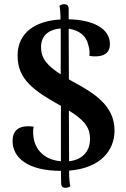

<svg xmlns="http://www.w3.org/2000/svg" viewBox="-20 -802 604 917"><path d="M527 -179C527 -297 430 -357 332 -410C324 -415 316 -419 309 -423L308 -665C362 -657 393 -627 401 -589C407 -572 409 -554 407 -535C419 -533 433 -532 443 -533C490 -535 505 -561 505 -591C505 -667 424 -707 308 -710V-760C308 -774 301 -782 286 -782C275 -782 269 -778 264 -774C267 -761 269 -738 269 -709C157 -703 64 -652 64 -536C64 -422 142 -369 266 -299C268 -298 269 -297 271 -297V-32C189 -38 147 -91 140 -147C138 -164 137 -182 141 -197C63 -208 40 -172 40 -129C40 -49 112 14 271 14L272 73C272 87 278 95 293 95C305 95 311 91 316 87C312 72 310 47 310 13C460 1 527 -83 527 -179ZM176 -577C176 -641 225 -663 270 -666V-447C203 -490 176 -524 176 -577ZM310 -32 309 -274C375 -233 410 -199 410 -139C410 -73 367 -38 310 -32Z"/></svg>

Font: Arima Koshi ExtraBold
Style: Regular
Weight: 800
Designer: Joana Correia and Natanael Gama
Foundry: NDISCOVER
Version: Version 1.019;PS 001.019;hotconv 1.0.88;makeotf.lib2.5.64775